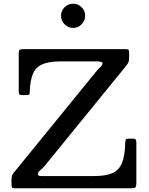

<svg xmlns="http://www.w3.org/2000/svg" viewBox="-20 -1015 802 1035"><path d="M109 -750H659.5Q670.5 -750 673.2 -746Q676 -742 676 -731V-703.5Q676 -684.5 669.8 -674.2Q663.5 -664 655 -654L225.5 -126.5Q213 -110.5 198.5 -98.8Q184 -87 184 -77Q184 -72 188 -69Q192 -66 204 -66H488Q551 -66 586.8 -82.2Q622.5 -98.5 638 -137.5Q653.5 -176.5 655 -245Q655.5 -256.5 657.8 -262Q660 -267.5 672.5 -267.5H696.5Q709.5 -267.5 712.2 -261.8Q715 -256 715 -244V-29.5Q715 -9 709.8 -4.5Q704.5 0 683.5 0H63.5Q51 0 46.5 -3Q42 -6 42 -19V-45.5Q42 -61.5 45 -69.2Q48 -77 55 -85L496.5 -627Q506.5 -640 519.5 -651.8Q532.5 -663.5 532.5 -675Q532.5 -684 498.5 -684H306.5Q243.5 -684 208 -668.2Q172.5 -652.5 157.5 -617Q142.5 -581.5 140.5 -522Q140.5 -507.5 137 -505Q133.5 -502.5 119 -502.5H100.5Q86.5 -502.5 83.8 -507Q81 -511.5 81 -524.5V-726.5Q81 -744 86.2 -747Q91.5 -750 109 -750ZM374 -864.5Q347.5 -864.5 328.2 -884Q309 -903.5 309 -930Q309 -957 328.2 -976Q347.5 -995 374 -995Q401 -995 420 -976Q439 -957 439 -930Q439 -903.5 420 -884Q401 -864.5 374 -864.5Z"/></svg>

Font: Besley* Medium
Style: Regular
Weight: 500
Designer: Owen Earl
Foundry: indestructible type*
Version: Version 3.000; ttfautohint (v1.8.3)